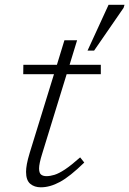

<svg xmlns="http://www.w3.org/2000/svg" viewBox="-20 -788 550 818"><path d="M160 -134Q146.5 -91 146.5 -70.5Q146.5 -51 155 -44.2Q163.5 -37.5 178 -37.5Q193.5 -37.5 212.2 -43.2Q231 -49 257 -66.2Q283 -83.5 321.5 -117.5L339 -95.5Q278 -36 235.5 -13Q193 10 154 10Q126.5 10 108.8 -5Q91 -20 91 -56Q91 -70 94.5 -89.2Q98 -108.5 106.5 -136.5L210 -472H79L79.5 -512H222.5L254.5 -616.5H308.5L276.5 -512H409.5V-472H264ZM353 -572.5 442.5 -767.5H510.5L506.5 -754.5L381 -572.5Z"/></svg>

Font: Newsreader 6pt Light
Style: Italic
Weight: 300
Italic angle: -17°
Designer: Hugues Gentile
Foundry: Production Type
Version: Version 1.003; ttfautohint (v1.8.3)